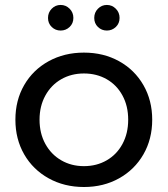

<svg xmlns="http://www.w3.org/2000/svg" viewBox="-20 -747 675 773"><path d="M42 -265.1Q42 -343.3 77.4 -404.5Q112.8 -465.8 175.8 -500.5Q238.8 -535.2 317.9 -535.2Q397 -535.2 459.5 -500.5Q522 -465.8 557.4 -404.3Q592.8 -342.8 592.8 -265.1Q592.8 -187 557.4 -125.5Q522 -64 459.5 -29.1Q397 5.9 317.9 5.9Q238.8 5.9 175.8 -29.1Q112.8 -64 77.4 -125.5Q42 -187 42 -265.1ZM139.2 -265.1Q139.2 -210 162.6 -167.5Q186 -125 226.6 -101.6Q267.1 -78.1 317.9 -78.1Q369.1 -78.1 409.7 -101.6Q450.2 -125 473.1 -167.5Q496.1 -210 496.1 -265.1Q496.1 -320.3 473.1 -362.5Q450.2 -404.8 409.7 -428Q369.1 -451.2 317.9 -451.2Q267.1 -451.2 226.6 -428Q186 -404.8 162.6 -362.3Q139.2 -319.8 139.2 -265.1ZM173.3 -674.8Q173.3 -696.8 188.2 -711.9Q203.1 -727.1 224.1 -727.1Q245.1 -727.1 260.3 -711.9Q275.4 -696.8 275.4 -674.8Q275.4 -652.8 260.3 -638.4Q245.1 -624 224.1 -624Q203.1 -624 188.2 -638.4Q173.3 -652.8 173.3 -674.8ZM359.4 -674.8Q359.4 -696.8 374.3 -711.9Q389.2 -727.1 410.2 -727.1Q431.2 -727.1 446.3 -711.9Q461.4 -696.8 461.4 -674.8Q461.4 -652.8 446.3 -638.4Q431.2 -624 410.2 -624Q389.2 -624 374.3 -638.4Q359.4 -652.8 359.4 -674.8Z"/></svg>

Font: Montserrat Medium
Style: Regular
Weight: 500
Designer: Julieta Ulanovsky
Foundry: Julieta Ulanovsky
Version: Version 7.200